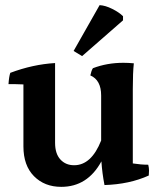

<svg xmlns="http://www.w3.org/2000/svg" viewBox="-20 -808 640 746"><path d="M458 -729 299 -590 266 -610 367 -788Q389 -787 416 -773.5Q443 -760 458 -745ZM496 -462V-173Q528 -168 556 -168Q559 -156 559 -145Q559 -134 558 -126Q483 -92 386 -89Q377 -135 374 -181Q320 -82 218 -82Q153 -82 112 -123.5Q71 -165 71 -239V-480Q56 -481 40.5 -481Q25 -481 13 -481Q15 -511 20 -525Q108 -558 194 -563V-253Q194 -211 214.5 -188.5Q235 -166 268 -166Q335 -166 373 -262V-437Q373 -497 331 -515Q335 -534 341 -543Q396 -564 459 -564Q479 -564 500 -562Q496 -526 496 -462Z"/></svg>

Font: Halant SemiBold
Style: Regular
Weight: 600
Designer: Hitesh Malaviya (Devanagari), Satya Rajpurohit (Latin)
Foundry: Indian Type Foundry
Version: Version 1.101;PS 1.0;hotconv 1.0.78;makeotf.lib2.5.61930; tt